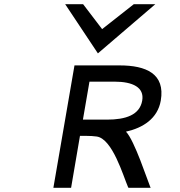

<svg xmlns="http://www.w3.org/2000/svg" viewBox="-20 -890 854 910"><path d="M444 -637 716 -870H614L464 -752L374 -870H289ZM547 -580H333L233 0H317L359 -246H389C406 -246 424 -245 438 -243C513 -233 564 -56 587 -3L589 0H694L691 -7C680 -32 617 -226 577 -266C658 -284 727 -328 742 -413C764 -541 672 -580 547 -580ZM487 -323H373L404 -503H523C609 -503 665 -476 654 -413C642 -345 576 -323 487 -323Z"/></svg>

Font: Charger Monospace
Style: Regular
Weight: 400
Designer: Jasper
Foundry: Cannot Into Space Fonts
Version: Version 0.980